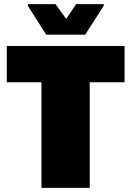

<svg xmlns="http://www.w3.org/2000/svg" viewBox="-20 -911 637 931"><path d="M181 0V-512H13V-688H584V-512H415V0ZM204 -743 115 -883V-891H249L301 -819L349 -891H483V-883L393 -743Z"/></svg>

Font: Saira Thin Black
Style: Regular
Weight: 900
Version: Version 1.101